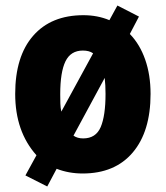

<svg xmlns="http://www.w3.org/2000/svg" viewBox="-20 -618 601 695"><path d="M525 -278Q525 -142 460.5 -66Q396 10 279 10Q229 10 185 -7L151 57L72 17L112 -56Q35 -142 35 -278Q35 -414 100 -488.5Q165 -563 282 -563Q333 -563 376 -545L405 -598L483 -558L450 -495Q486 -458 505.5 -402.5Q525 -347 525 -278ZM198 -277Q198 -259 198.5 -243Q199 -227 202 -214L317 -425Q303 -435 280 -435Q236 -435 217 -396Q198 -357 198 -277ZM362 -278Q362 -310 359 -336L246 -127Q260 -117 281 -117Q327 -117 344.5 -158Q362 -199 362 -278Z"/></svg>

Font: Noto Sans Tamil Condensed Black
Style: Regular
Weight: 900
Width: 3
Designer: Jelle Bosma - Monotype Design Team
Foundry: Monotype Imaging Inc.
Version: Version 2.004; ttfautohint (v1.8.4.7-5d5b)